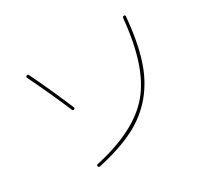

<svg xmlns="http://www.w3.org/2000/svg" viewBox="-145 -958 1290 1195"><g transform="rotate(-30 500.0 -360.5)"><path d="M255.9 -11.7Q555.7 -77.1 686.5 -232.9Q817.4 -388.7 847.7 -719.7Q849.6 -729.5 859.4 -730.5Q870.1 -730.5 868.2 -717.8Q852.5 -545.9 814 -426.3Q775.4 -306.6 702.6 -219.7Q629.9 -132.8 523.9 -79.6Q418 -26.4 260.7 7.8Q251 9.8 249 0Q247.1 -9.8 255.9 -11.7ZM286.1 -384.8Q221.7 -537.1 143.6 -697.3Q139.6 -706.1 149.4 -710Q157.2 -714.8 163.1 -705.1Q237.3 -551.8 304.7 -391.6Q307.6 -383.8 298.8 -379.9Q290 -376 286.1 -384.8Z"/></g></svg>

Font: Rounded-X Mgen+ 1mn thin
Style: Regular
Weight: 100
Designer: [Source Han Sans]
Ryoko NISHIZUKA  (kana & ideographs); Paul D. Hunt (Latin, Greek & Cyrillic); Wenlong ZHANG  (bopomofo
Version: Version 1.059.20150602